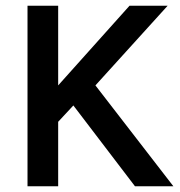

<svg xmlns="http://www.w3.org/2000/svg" viewBox="-20 -650 628 670"><path d="M76 0V-630H183V-352L432 -630H565L313 -352L585 0H451L236 -282L183 -225V0Z"/></svg>

Font: Mukta Malar Medium
Style: Regular
Weight: 500
Designer: Aadarsh Rajan, Girish Dalvi, Yashodeep Gholap
Foundry: Ek Type
Version: Version 2.538;PS 1.000;hotconv 16.6.51;makeotf.lib2.5.65220;